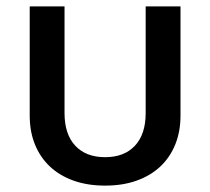

<svg xmlns="http://www.w3.org/2000/svg" viewBox="-20 -569 658 601"><path d="M309 12Q254 12 210.5 -3.5Q167 -19 136.5 -47.5Q106 -76 89.5 -116.5Q73 -157 73 -207V-549H182V-215Q182 -149 215.5 -113Q249 -77 309 -77Q369 -77 402.5 -113Q436 -149 436 -215V-549H545V-207Q545 -157 528.5 -116.5Q512 -76 481.5 -47.5Q451 -19 407.5 -3.5Q364 12 309 12Z"/></svg>

Font: IBM Plex Sans Thai Medm
Style: Regular
Weight: 500
Designer: Mike Abbink, Paul van der Laan, Pieter van Rosmalen, Ben Mitchell, Mark Frömberg
Foundry: Bold Monday
Version: Version 1.2